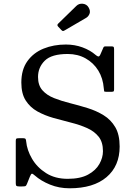

<svg xmlns="http://www.w3.org/2000/svg" viewBox="-20 -1000 712 1035"><path d="M539.5 -523.5C540.2 -515.2 540.8 -510 541.5 -508C542.2 -506 547 -505 556 -505H578C584.3 -505 588.8 -505.6 591.2 -506.8C593.8 -507.9 595 -511.7 595 -518V-733.5C595 -740.2 594.2 -744.6 592.8 -746.8C591.2 -748.9 587.3 -750 581 -750H549C543 -750 539.2 -748 537.5 -744L522 -708.5C518.3 -699.5 514.5 -695.2 510.5 -695.5C506.5 -695.8 501.7 -698.5 496 -703.5C476 -720.8 452.1 -734.6 424.2 -744.8C396.4 -754.9 366.7 -760 335 -760C291.3 -760 251.3 -752.7 215 -738C178.7 -723.3 149.6 -700.8 127.8 -670.5C105.9 -640.2 95 -601.7 95 -555C95 -515 102.9 -482.7 118.8 -458C134.6 -433.3 155.6 -413.8 181.8 -399.2C207.9 -384.8 236.7 -373.1 268 -364.2C299.3 -355.4 330.7 -347.1 362 -339.2C393.3 -331.4 422.1 -321.8 448.2 -310.2C474.4 -298.8 495.4 -283.2 511.2 -263.8C527.1 -244.2 535 -218 535 -185C535 -162 528.6 -139 515.8 -116C502.9 -93 482.6 -73.9 454.8 -58.8C426.9 -43.6 390.3 -36 345 -36C299.7 -36 260.8 -46.2 228.5 -66.8C196.2 -87.2 170.9 -113 152.8 -144C134.6 -175 124 -206.3 121 -238C120.7 -243.7 119.6 -247.9 117.8 -250.8C115.9 -253.6 111.7 -255 105 -255H84C77 -255 72.1 -254.4 69.2 -253.2C66.4 -252.1 65 -248 65 -241V-12C65 -4.7 66.2 0 68.8 2C71.2 4 76.3 5 84 5H99.5C109.2 5 115.2 4.3 117.8 3C120.2 1.7 122.8 -2.3 125.5 -9L141 -47.5C145 -57.5 148.5 -62.8 151.5 -63.5C154.5 -64.2 159.7 -61.2 167 -54.5C189.7 -34.5 217.2 -17.9 249.8 -4.8C282.2 8.4 317.3 15 355 15C440.7 15 507.1 -5 554.2 -45C601.4 -85 625 -140 625 -210C625 -253 617.1 -287.9 601.2 -314.8C585.4 -341.6 564.4 -363 538.2 -379C512.1 -395 483.3 -407.8 452 -417.5C420.7 -427.2 389.3 -435.9 358 -443.8C326.7 -451.6 297.9 -460.7 271.8 -471C245.6 -481.3 224.6 -495.4 208.8 -513.2C192.9 -531.1 185 -555 185 -585C185 -619.7 197.2 -649 221.5 -673C245.8 -697 287 -709 345 -709C381 -709 413.2 -701.1 441.5 -685.2C469.8 -669.4 492.6 -647.6 509.8 -619.8C526.9 -591.9 536.8 -559.8 539.5 -523.5ZM310.5 -838.5C314.2 -834.5 317.2 -832.6 319.8 -832.8C322.2 -832.9 325.7 -834.3 330 -837L444 -903.5C452.7 -908.5 458.9 -916.1 462.8 -926.2C466.6 -936.4 464.8 -947.7 457.5 -960C450.8 -971.7 440.5 -978.2 426.5 -979.8C412.5 -981.2 400.8 -977.3 391.5 -968L293.5 -872.5C288.2 -867.5 288.2 -862.2 293.5 -856.5Z"/></svg>

Font: Besley*
Style: Regular
Weight: 400
Designer: Owen Earl
Foundry: indestructible type*
Version: Version 3.000; ttfautohint (v1.8.3)